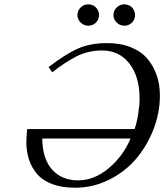

<svg xmlns="http://www.w3.org/2000/svg" viewBox="-20 -858 761 890"><path d="M585 -215.8H175.8Q177.2 -121.1 221.9 -71.5Q266.6 -22 341.8 -22Q417.5 -22 484.9 -79.1Q552.2 -136.2 585 -215.8ZM222.2 -522.9 205.1 -546.9Q283.7 -607.4 341.1 -632.8Q398.4 -658.2 476.1 -658.2Q539.6 -658.2 587.9 -638.4Q636.2 -618.7 664.6 -584.2Q692.9 -549.8 707 -507.3Q721.2 -464.8 721.2 -415Q721.2 -335 691.2 -257.8Q661.1 -180.7 609.9 -120.8Q558.6 -61 484.6 -24.4Q410.6 12.2 328.1 12.2Q267.6 12.2 222.9 -4.4Q178.2 -21 152.3 -51Q126.5 -81.1 114.3 -118.7Q102.1 -156.2 102.1 -202.1Q102.1 -219.7 106 -259.8H604Q614.3 -289.1 620.6 -329.6Q627 -370.1 627 -401.9Q627 -502 580.1 -563Q533.2 -624 453.1 -624Q389.6 -624 336.7 -597.7Q283.7 -571.3 222.2 -522.9ZM338.9 -788.1Q338.9 -808.6 353.8 -823.2Q368.7 -837.9 389.2 -837.9Q410.2 -837.9 424.6 -823.5Q439 -809.1 439 -788.1Q439 -767.6 424.6 -753.2Q410.2 -738.8 389.2 -738.8Q369.1 -738.8 354 -753.4Q338.9 -768.1 338.9 -788.1ZM505.9 -788.1Q505.9 -808.6 520.8 -823.2Q535.6 -837.9 556.2 -837.9Q577.1 -837.9 591.6 -823.5Q606 -809.1 606 -788.1Q606 -767.6 591.6 -753.2Q577.1 -738.8 556.2 -738.8Q536.1 -738.8 521 -753.4Q505.9 -768.1 505.9 -788.1Z"/></svg>

Font: Common Serif Medium
Style: Italic
Weight: 500
Italic angle: -12°
Designer: Philipp H. Poll, Khaled Hosny
Foundry: Stefan Peev, Context Ltd.
Version: Version 1.026